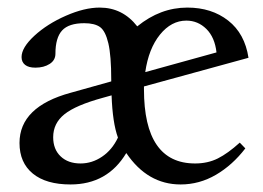

<svg xmlns="http://www.w3.org/2000/svg" viewBox="-20 -473 691 504"><path d="M165 11.2Q101.1 11.2 66.2 -17.3Q31.2 -45.9 31.2 -97.7Q31.2 -192.9 165.5 -229.5L272 -259.3V-263.7Q272 -327.1 264.4 -359.4Q256.8 -391.6 242.7 -401.9Q228.5 -412.1 201.2 -412.1Q160.6 -412.1 143.1 -393.1Q125.5 -374 125.5 -332Q125.5 -314.9 110.4 -305.2Q95.2 -295.4 72.8 -295.4Q55.2 -295.4 45.9 -302.7Q36.6 -310.1 36.6 -323.2Q36.6 -348.1 70.3 -379.2Q104 -410.2 152.8 -431.6Q201.7 -453.1 241.7 -453.1Q301.8 -453.1 340.3 -403.8Q400.9 -453.1 471.7 -453.1Q535.6 -453.1 579.1 -418.9Q622.6 -384.8 632.3 -321.3L357.9 -246.1V-238.8Q357.9 -43.9 492.2 -43.9Q525.4 -43.9 551.8 -57.1Q578.1 -70.3 609.4 -98.6L624 -83.5Q590.3 -39.6 546.9 -14.2Q503.4 11.2 454.1 11.2Q367.2 11.2 311.5 -71.3Q262.2 11.2 165 11.2ZM469.2 -418.9Q429.7 -418.9 399.9 -382.1Q370.1 -345.2 361.3 -283.7L548.3 -335.4Q543.9 -375 521.7 -397Q499.5 -418.9 469.2 -418.9ZM119.6 -112.8Q119.6 -81.1 139.2 -62.5Q158.7 -43.9 191.4 -43.9Q221.7 -43.9 248 -61.8Q274.4 -79.6 289.6 -111.8Q275.4 -150.9 272.9 -222.7L250 -216.3Q178.7 -196.8 149.2 -173.1Q119.6 -149.4 119.6 -112.8Z"/></svg>

Font: Elstob 10pt Medium
Style: Regular
Weight: 500
Designer: Peter S. Baker
Version: Version 1.015